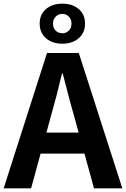

<svg xmlns="http://www.w3.org/2000/svg" viewBox="-24 -1030 689 1050"><path d="M317 -954Q296 -954 281 -939.5Q266 -925 266 -901Q266 -876 281 -862Q296 -848 317 -848Q337 -848 352 -862Q367 -876 367 -901Q367 -925 352 -939.5Q337 -954 317 -954ZM317 -791Q262 -791 227.5 -821Q193 -851 193 -901Q193 -951 227.5 -980.5Q262 -1010 317 -1010Q372 -1010 406.5 -980.5Q441 -951 441 -901Q441 -851 406.5 -821Q372 -791 317 -791ZM230 -305H406L384 -386Q363 -457 344 -532Q332 -581 319 -628H315Q286 -504 252 -386ZM490 0 438 -190H198L146 0H-4L233 -740H407L645 0Z"/></svg>

Font: Source Han Sans CN Bold
Style: Bold
Weight: 700
Designer: Ryoko NISHIZUKA 西塚涼子 (kana & ideographs); Paul D. Hunt (Latin, Greek & Cyrillic); Wenlong ZHANG 张文龙 (bopomofo); Sandoll 
Foundry: Adobe Systems Incorporated
Version: Version 1.00;May 30, 2023;FontCreator 11.5.0.2422 32-bit